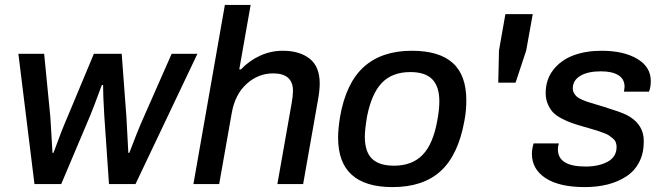

<svg xmlns="http://www.w3.org/2000/svg" viewBox="-20 -743 2678 775"><path d="M119.1 0 54.2 -525.9H158.2L183.1 -272Q184.1 -257.3 187.3 -202.9Q190.4 -148.4 191.9 -126H195.8Q231 -222.7 252.9 -272L358.9 -525.9H471.2L490.2 -272Q496.1 -171.4 498 -126H502Q536.1 -216.8 561 -272L672.9 -525.9H776.9L526.9 0H419.9L400.9 -276.9Q396 -359.9 396 -399.9H391.1Q352.5 -295.4 344.2 -276.9L227.1 0Z M760.7 0 887.7 -723.1H991.7L945.8 -462.9H952.6Q985.8 -498 1029.5 -518.1Q1073.2 -538.1 1121.6 -538.1Q1189.5 -538.1 1230 -506.1Q1270.5 -474.1 1270.5 -405.8Q1270.5 -376.5 1262.7 -335L1203.6 0H1099.6L1157.7 -329.1Q1162.6 -357.4 1162.6 -376Q1162.6 -446.8 1082.5 -446.8Q1022.5 -446.8 975.6 -404.5Q928.7 -362.3 915.5 -287.1L864.7 0Z M1564.5 12.2Q1344.7 12.2 1344.7 -187Q1344.7 -221.7 1352.5 -271Q1376.5 -408.2 1448.7 -473.1Q1521 -538.1 1642.6 -538.1Q1752.9 -538.1 1807.6 -488.8Q1862.3 -439.5 1862.3 -337.9Q1862.3 -294.4 1854.5 -254.9Q1829.6 -117.2 1758.8 -52.5Q1688 12.2 1564.5 12.2ZM1570.3 -74.2Q1643.6 -74.2 1685.8 -117.9Q1728 -161.6 1744.6 -253.9Q1753.4 -298.8 1753.4 -334Q1753.4 -393.6 1724.9 -422.9Q1696.3 -452.1 1636.7 -452.1Q1563 -452.1 1521.2 -408.4Q1479.5 -364.7 1461.4 -272Q1452.6 -219.2 1452.6 -190.9Q1452.6 -130.9 1481.4 -102.5Q1510.3 -74.2 1570.3 -74.2Z M1991.2 -409.2 1994.1 -539.1 2020 -686H2130.4L2104 -539.1L2061 -409.2Z M2340.8 12.2Q2237.8 12.2 2182.4 -23.9Q2127 -60.1 2127 -122.1Q2127 -141.1 2133.8 -164.1H2235.8Q2231.9 -152.3 2231.9 -140.1Q2231.9 -70.8 2343.8 -70.8Q2397 -70.8 2432.9 -90.3Q2468.8 -109.9 2468.8 -149.9Q2468.8 -160.2 2465.3 -168.9Q2461.9 -177.7 2453.1 -184.8Q2444.3 -191.9 2437.3 -196.8Q2430.2 -201.7 2414.3 -207.3Q2398.4 -212.9 2389.9 -215.8Q2381.3 -218.8 2360.6 -224.6Q2339.8 -230.5 2331.5 -232.9Q2304.7 -240.7 2287.4 -246.8Q2270 -252.9 2248 -264.2Q2226.1 -275.4 2213.4 -288.3Q2200.7 -301.3 2191.7 -321.8Q2182.6 -342.3 2182.6 -367.2Q2182.6 -421.9 2213.4 -461.2Q2244.1 -500.5 2294.2 -519.3Q2344.2 -538.1 2407.7 -538.1Q2497.1 -538.1 2552 -505.6Q2606.9 -473.1 2606.9 -416Q2606.9 -391.6 2599.6 -373H2498.5Q2499 -376 2500 -383.1Q2501 -390.1 2501 -393.1Q2501 -423.8 2475.8 -439.5Q2450.7 -455.1 2405.8 -455.1Q2352.5 -455.1 2322.3 -436.8Q2292 -418.5 2292 -386.2Q2292 -375.5 2297.4 -366.5Q2302.7 -357.4 2309.6 -351.8Q2316.4 -346.2 2330.6 -340.1Q2344.7 -334 2355.2 -330.8Q2365.7 -327.6 2385.7 -321.5Q2405.8 -315.4 2417 -312Q2484.9 -291 2507.8 -279.8Q2569.8 -248.5 2577.6 -190.4Q2578.6 -181.6 2578.6 -171.9Q2578.6 -124.5 2560.1 -88.6Q2541.5 -52.7 2508.3 -31Q2475.1 -9.3 2432.9 1.5Q2390.6 12.2 2340.8 12.2Z"/></svg>

Font: Archivo Medium
Style: Italic
Weight: 500
Italic angle: -10°
Designer: Hector Gatti
Foundry: Omnibus-Type
Version: Version 2.001